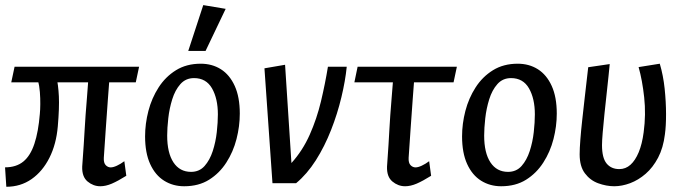

<svg xmlns="http://www.w3.org/2000/svg" viewBox="-28 -708 2631 742"><path d="M-3.6 13.8 -8.5 -61.3Q34.7 -61.3 62.2 -83.7Q89.6 -106.1 104.9 -152.3Q120.3 -198.4 126 -268.2Q127.5 -283.3 127.7 -305.4Q128 -327.4 126.1 -352.2Q124.2 -377 118.5 -398L189.4 -414.2Q197.4 -380.2 199.5 -335.8Q201.6 -291.5 195.4 -220Q189.6 -151.1 163.1 -98.4Q136.6 -45.7 94.1 -15.9Q51.5 13.8 -3.6 13.8ZM359.7 11.8Q332.5 11.8 310.4 -6.6Q288.3 -25.1 289.7 -64.4Q293.5 -114.5 295.6 -148.8Q297.7 -183.1 299.3 -209.6Q300.9 -236.1 302.8 -264Q304.7 -292 308 -330.2Q311.2 -368.5 315.2 -425.6L397.6 -439.5Q393.4 -381.1 389 -325.1Q384.6 -269.2 381 -212.9Q377.4 -156.5 373.2 -98.2Q372.2 -78.5 380.5 -69.8Q388.9 -61.1 399.9 -61.1Q409.7 -61.1 423.9 -67.7Q438.1 -74.3 452.5 -85L460.1 -28.7Q428.2 -8.7 404.4 1.6Q380.6 11.8 359.7 11.8ZM15.5 -389.7 28.3 -450H509.5L496.7 -389.7Z M683.7 11.8Q640.6 11.8 606.3 -9.6Q571.9 -31.1 552.3 -74.2Q532.7 -117.2 532.7 -180.9Q532.7 -229.9 545.5 -279.3Q558.3 -328.7 584.9 -370Q611.4 -411.4 652.1 -436.6Q692.8 -461.8 747.7 -461.8Q791.8 -461.8 825.7 -440.4Q859.6 -418.9 879.1 -376Q898.7 -333 898.7 -269.1Q898.7 -220.1 886 -170.7Q873.4 -121.3 846.8 -80Q820.3 -38.6 780 -13.4Q739.8 11.8 683.7 11.8ZM710.3 -43.8Q742.4 -43.8 762.6 -66.5Q782.8 -89.2 794.2 -124.3Q805.6 -159.5 809.8 -197.5Q814 -235.5 814 -266Q814 -327 791.3 -366.6Q768.5 -406.2 721.8 -406.2Q689.8 -406.2 669.2 -383Q648.6 -359.8 637.6 -324.2Q626.5 -288.5 622.3 -250.6Q618.1 -212.7 618.1 -184Q618.1 -117.2 642.3 -80.5Q666.6 -43.8 710.3 -43.8ZM699.5 -511.1 757.5 -688.3 844.1 -673.8 766.4 -511.1Z M1025 0 994 -444 1073.7 -457.7 1098.3 -78Q1141.5 -125.7 1168.9 -187.3Q1196.3 -248.9 1212.5 -316.7Q1228.6 -384.5 1239.3 -450H1312Q1306.7 -396.3 1291.4 -332.4Q1276.2 -268.5 1251.4 -205.5Q1226.7 -142.4 1192.7 -88.7Q1158.6 -35.1 1116.3 0Z M1537.7 11.8Q1510.5 11.8 1488.4 -6.6Q1466.3 -25.1 1467.7 -64.4Q1471.5 -114.5 1473.4 -148.5Q1475.4 -182.5 1476.9 -208.9Q1478.4 -235.3 1480.3 -263.1Q1482.2 -290.9 1485.5 -329.5Q1488.7 -368 1493.2 -425.6L1575.6 -439.5Q1571.4 -381.1 1567 -325.1Q1562.6 -269.2 1559 -212.9Q1555.4 -156.5 1551.2 -98.2Q1550.2 -78.5 1558.5 -69.8Q1566.9 -61.1 1577.9 -61.1Q1587.7 -61.1 1601.9 -67.7Q1616.1 -74.3 1630.5 -85L1638.1 -28.7Q1606.2 -8.7 1582.4 1.6Q1558.6 11.8 1537.7 11.8ZM1341.5 -389.7 1354 -450H1737.6L1724.8 -389.7Z M1908.7 11.8Q1865.6 11.8 1831.3 -9.6Q1796.9 -31.1 1777.3 -74.2Q1757.7 -117.2 1757.7 -180.9Q1757.7 -229.9 1770.5 -279.3Q1783.3 -328.7 1809.9 -370Q1836.4 -411.4 1877.1 -436.6Q1917.8 -461.8 1972.7 -461.8Q2016.8 -461.8 2050.7 -440.4Q2084.6 -418.9 2104.1 -376Q2123.7 -333 2123.7 -269.1Q2123.7 -220.1 2111 -170.7Q2098.4 -121.3 2071.8 -80Q2045.3 -38.6 2005 -13.4Q1964.8 11.8 1908.7 11.8ZM1935.3 -43.8Q1967.4 -43.8 1987.6 -66.5Q2007.8 -89.2 2019.2 -124.3Q2030.6 -159.5 2034.8 -197.5Q2039 -235.5 2039 -266Q2039 -327 2016.3 -366.6Q1993.5 -406.2 1946.8 -406.2Q1914.8 -406.2 1894.2 -383Q1873.6 -359.8 1862.6 -324.2Q1851.5 -288.5 1847.3 -250.6Q1843.1 -212.7 1843.1 -184Q1843.1 -117.2 1867.3 -80.5Q1891.6 -43.8 1935.3 -43.8Z M2345.4 11.8Q2314.7 11.6 2283.6 0.2Q2252.6 -11.2 2232.4 -38.2Q2212.1 -65.1 2212.1 -111.5Q2212.1 -133.7 2214.9 -169.3Q2217.6 -204.9 2222.3 -246.6Q2226.9 -288.3 2231.5 -328.8Q2236.2 -369.2 2239.8 -401.2Q2243.4 -433.2 2245.2 -448.2L2328.3 -460.4Q2327.1 -446.4 2323.8 -415Q2320.6 -383.6 2316.3 -344.8Q2312.1 -306 2307.9 -266.8Q2303.8 -227.5 2301.2 -195.6Q2298.5 -163.6 2298.5 -147.2Q2298.5 -97.7 2316.3 -76.1Q2334.1 -54.5 2365.4 -54.5Q2389.8 -54.5 2408.5 -71.2Q2427.1 -87.8 2440.4 -119.7Q2453.6 -151.6 2459.5 -196.9Q2468.7 -265.5 2461.5 -331.8Q2454.3 -398.2 2439.9 -448.7L2521.8 -461.8Q2535.2 -416.7 2540.6 -365.4Q2545.9 -314 2546 -267.5Q2546.1 -221.1 2541.6 -188.9Q2535.3 -136.9 2515.3 -98.7Q2495.2 -60.6 2467.2 -36.4Q2439.2 -12.1 2407.4 -0.1Q2375.5 11.8 2345.4 11.8Z"/></svg>

Font: Ancizar Sans Thin
Style: Italic
Weight: 100
Italic angle: -4°
Designer: Cesar Puertas, Viviana Monsalve, Julian Moncada, Julian Prieto, Jose Castro, Mariel Hernandez, Felipe Aragon, Sara Alarc
Version: Version 8.100